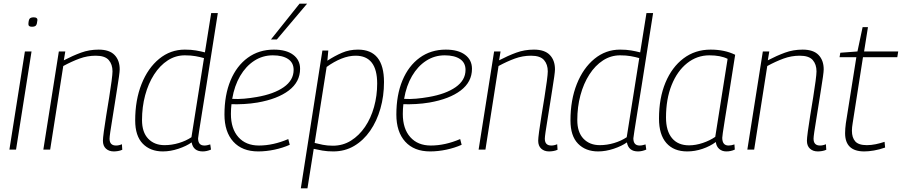

<svg xmlns="http://www.w3.org/2000/svg" viewBox="-20 -811 4890 1041"><path d="M163 -717Q183 -717 183 -703Q181 -680 175 -673Q169 -666 153 -666Q133 -666 134 -681Q135 -703 141 -710Q147 -717 163 -717ZM31 0 115 -532H151L67 0Z M299 -532H334L326 -484Q374 -509 419 -525.5Q464 -542 515 -542Q573 -542 601 -513Q629 -484 629 -435Q629 -424 625 -395Q621 -366 614.5 -326.5Q608 -287 601.5 -244Q595 -201 588.5 -162.5Q582 -124 578 -96Q574 -68 574 -59Q574 -22 609 -22Q625 -22 641 -29L643 1Q632 6 619.5 8Q607 10 597 10Q571 10 554.5 -5Q538 -20 538 -48Q538 -61 543 -98.5Q548 -136 556 -185Q564 -234 572 -283.5Q580 -333 585 -371.5Q590 -410 590 -424Q590 -462 569.5 -485.5Q549 -509 499 -509Q454 -509 411.5 -493.5Q369 -478 323 -453L252 0H215Z M1079 10Q1028 10 1019 -39Q991 -19 947.5 -4.5Q904 10 863 10Q795 10 754 -32Q713 -74 713 -158Q713 -269 747.5 -355.5Q782 -442 843 -492Q904 -542 982 -542Q1016 -542 1042 -537.5Q1068 -533 1091 -527L1125 -740H1161Q1144 -633 1128.5 -534Q1113 -435 1099.5 -350Q1086 -265 1075.5 -201Q1065 -137 1059.5 -100Q1054 -63 1054 -61Q1054 -22 1088 -22Q1097 -22 1105 -24Q1113 -26 1120 -28L1124 0Q1101 10 1079 10ZM872 -24Q911 -24 949.5 -35.5Q988 -47 1018 -67L1086 -496Q1065 -502 1040 -506.5Q1015 -511 982 -511Q932 -511 889.5 -483.5Q847 -456 815.5 -407Q784 -358 767 -294.5Q750 -231 750 -160Q750 -94 783.5 -59Q817 -24 872 -24Z M1551 -26Q1513 -9 1468 0.5Q1423 10 1380 10Q1293 10 1245 -43Q1197 -96 1197 -190Q1197 -296 1230 -375Q1263 -454 1323.5 -498Q1384 -542 1465 -542Q1532 -542 1569.5 -514Q1607 -486 1607 -438Q1607 -367 1546 -320.5Q1485 -274 1376 -255Q1340 -249 1303.5 -247Q1267 -245 1235 -246Q1232 -220 1232 -193Q1232 -113 1272.5 -67.5Q1313 -22 1384 -22Q1461 -22 1543 -57ZM1459 -511Q1404 -511 1358.5 -481.5Q1313 -452 1282 -399Q1251 -346 1239 -275Q1270 -273 1304 -276Q1338 -279 1372 -285Q1465 -301 1518.5 -338.5Q1572 -376 1572 -432Q1572 -471 1542 -491Q1512 -511 1459 -511ZM1449 -597 1604 -791H1645L1481 -597Z M1611 210 1728 -537H1760L1755 -482Q1795 -508 1834.5 -525Q1874 -542 1921 -542Q2062 -542 2062 -366Q2062 -290 2042.5 -222Q2023 -154 1987 -102Q1951 -50 1900.5 -20Q1850 10 1787 10Q1755 10 1728.5 5.5Q1702 1 1681 -4L1647 210ZM1785 -21Q1839 -21 1883 -48.5Q1927 -76 1959 -123Q1991 -170 2008 -231Q2025 -292 2025 -358Q2025 -509 1908 -509Q1871 -509 1831 -493Q1791 -477 1751 -448L1686 -36Q1705 -31 1730 -26Q1755 -21 1785 -21Z M2483 -26Q2445 -9 2400 0.5Q2355 10 2312 10Q2225 10 2177 -43Q2129 -96 2129 -190Q2129 -296 2162 -375Q2195 -454 2255.5 -498Q2316 -542 2397 -542Q2464 -542 2501.5 -514Q2539 -486 2539 -438Q2539 -367 2478 -320.5Q2417 -274 2308 -255Q2272 -249 2235.5 -247Q2199 -245 2167 -246Q2164 -220 2164 -193Q2164 -113 2204.5 -67.5Q2245 -22 2316 -22Q2393 -22 2475 -57ZM2391 -511Q2336 -511 2290.5 -481.5Q2245 -452 2214 -399Q2183 -346 2171 -275Q2202 -273 2236 -276Q2270 -279 2304 -285Q2397 -301 2450.5 -338.5Q2504 -376 2504 -432Q2504 -471 2474 -491Q2444 -511 2391 -511Z M2659 -532H2694L2686 -484Q2734 -509 2779 -525.5Q2824 -542 2875 -542Q2933 -542 2961 -513Q2989 -484 2989 -435Q2989 -424 2985 -395Q2981 -366 2974.5 -326.5Q2968 -287 2961.5 -244Q2955 -201 2948.5 -162.5Q2942 -124 2938 -96Q2934 -68 2934 -59Q2934 -22 2969 -22Q2985 -22 3001 -29L3003 1Q2992 6 2979.5 8Q2967 10 2957 10Q2931 10 2914.5 -5Q2898 -20 2898 -48Q2898 -61 2903 -98.5Q2908 -136 2916 -185Q2924 -234 2932 -283.5Q2940 -333 2945 -371.5Q2950 -410 2950 -424Q2950 -462 2929.5 -485.5Q2909 -509 2859 -509Q2814 -509 2771.5 -493.5Q2729 -478 2683 -453L2612 0H2575Z M3439 10Q3388 10 3379 -39Q3351 -19 3307.5 -4.5Q3264 10 3223 10Q3155 10 3114 -32Q3073 -74 3073 -158Q3073 -269 3107.5 -355.5Q3142 -442 3203 -492Q3264 -542 3342 -542Q3376 -542 3402 -537.5Q3428 -533 3451 -527L3485 -740H3521Q3504 -633 3488.5 -534Q3473 -435 3459.5 -350Q3446 -265 3435.5 -201Q3425 -137 3419.5 -100Q3414 -63 3414 -61Q3414 -22 3448 -22Q3457 -22 3465 -24Q3473 -26 3480 -28L3484 0Q3461 10 3439 10ZM3232 -24Q3271 -24 3309.5 -35.5Q3348 -47 3378 -67L3446 -496Q3425 -502 3400 -506.5Q3375 -511 3342 -511Q3292 -511 3249.5 -483.5Q3207 -456 3175.5 -407Q3144 -358 3127 -294.5Q3110 -231 3110 -160Q3110 -94 3143.5 -59Q3177 -24 3232 -24Z M3918 10Q3895 10 3879.5 -3.5Q3864 -17 3861 -41Q3830 -18 3789 -4Q3748 10 3706 10Q3633 10 3593 -35.5Q3553 -81 3553 -168Q3553 -279 3588 -363Q3623 -447 3686 -494.5Q3749 -542 3833 -542Q3909 -542 3966 -514Q3946 -387 3932.5 -301.5Q3919 -216 3910.5 -165Q3902 -114 3899 -90.5Q3896 -67 3896 -64Q3896 -22 3930 -22Q3945 -22 3962 -28L3964 0Q3943 10 3918 10ZM3858 -69 3925 -492Q3887 -511 3826 -511Q3759 -511 3705.5 -468.5Q3652 -426 3621.5 -350Q3591 -274 3591 -174Q3591 -101 3623.5 -62Q3656 -23 3716 -23Q3752 -23 3790.5 -36Q3829 -49 3858 -69Z M4116 -532H4151L4143 -484Q4191 -509 4236 -525.5Q4281 -542 4332 -542Q4390 -542 4418 -513Q4446 -484 4446 -435Q4446 -424 4442 -395Q4438 -366 4431.5 -326.5Q4425 -287 4418.5 -244Q4412 -201 4405.5 -162.5Q4399 -124 4395 -96Q4391 -68 4391 -59Q4391 -22 4426 -22Q4442 -22 4458 -29L4460 1Q4449 6 4436.5 8Q4424 10 4414 10Q4388 10 4371.5 -5Q4355 -20 4355 -48Q4355 -61 4360 -98.5Q4365 -136 4373 -185Q4381 -234 4389 -283.5Q4397 -333 4402 -371.5Q4407 -410 4407 -424Q4407 -462 4386.5 -485.5Q4366 -509 4316 -509Q4271 -509 4228.5 -493.5Q4186 -478 4140 -453L4069 0H4032Z M4776 -42 4779 -11Q4748 0 4718.5 5Q4689 10 4666 10Q4562 10 4562 -89Q4562 -100 4563 -114Q4564 -128 4566 -142L4623 -501H4532L4536 -525L4629 -532L4657 -664H4686L4665 -532H4850L4845 -501H4659L4603 -143Q4601 -132 4600 -121.5Q4599 -111 4599 -102Q4599 -65 4617 -44.5Q4635 -24 4680 -24Q4703 -24 4727.5 -29Q4752 -34 4776 -42Z"/></svg>

Font: Georama ExtraLight
Style: Italic
Weight: 200
Italic angle: -9°
Designer: Jean-Baptiste Levee
Foundry: Production Type
Version: Version 1.000